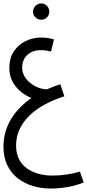

<svg xmlns="http://www.w3.org/2000/svg" viewBox="-20 -716 504 1110"><path d="M271 374Q221 374 172.5 360Q124 346 85 316.5Q46 287 23 241Q0 195 0 131Q0 70 22 16Q44 -38 86.5 -84.5Q129 -131 190 -167.5Q251 -204 329 -229L352 -159Q291 -140 240 -112.5Q189 -85 151.5 -49Q114 -13 93.5 30.5Q73 74 73 125Q73 162 84 190.5Q95 219 115 239.5Q135 260 161.5 273Q188 286 218 292.5Q248 299 280 299Q325 299 365.5 293Q406 287 442 276L464 339Q437 350 405.5 358Q374 366 340 370Q306 374 271 374ZM178 -143Q147 -153 113.5 -176Q80 -199 57 -236Q34 -273 34 -324Q34 -380 60 -419Q86 -458 128 -478.5Q170 -499 218 -499Q242 -499 260.5 -495.5Q279 -492 292 -488L275 -418Q267 -420 251.5 -423Q236 -426 216 -426Q181 -426 156.5 -412Q132 -398 120 -375.5Q108 -353 108 -327Q108 -296 123.5 -271.5Q139 -247 162.5 -230.5Q186 -214 210.5 -206.5Q235 -199 254 -200ZM219 -602Q199 -602 185 -615.5Q171 -629 171 -648Q171 -668 185 -682Q199 -696 219 -696Q238 -696 251.5 -682Q265 -668 265 -649Q265 -629 251.5 -615.5Q238 -602 219 -602Z"/></svg>

Font: Noto Sans Arabic ExtraCondensed
Style: Regular
Weight: 400
Width: 2
Designer: Monotype Design Team, Nadine Chahine, Nizar Qandah and Khaled Hosny
Foundry: Monotype Imaging Inc.
Version: Version 2.012